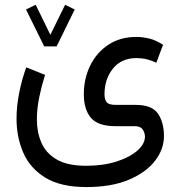

<svg xmlns="http://www.w3.org/2000/svg" viewBox="-20 -526 746 793"><path d="M162.6 -334.5 87.4 -486.8 127.4 -506.3 188 -382.3 249 -506.3 288.6 -486.8 213.9 -334.5ZM336.4 246.6Q231 246.6 167.7 208Q104.5 169.4 76.4 105.2Q48.3 41 48.3 -35.6Q48.3 -87.4 59.1 -141.8Q69.8 -196.3 88.4 -248L166 -216.8Q151.9 -171.9 142.1 -124.5Q132.3 -77.1 132.3 -32.7Q132.3 20 151.1 63.5Q169.9 106.9 214.4 132.8Q258.8 158.7 336.4 158.7Q405.8 158.7 460.4 141.4Q515.1 124 546.9 96.4Q578.6 68.8 578.6 38.1Q578.6 22.5 569.3 8.8Q560.1 -4.9 535.6 -4.9H456.5Q384.3 -4.9 355.2 -39.8Q326.2 -74.7 326.2 -136.7Q326.2 -201.2 352.5 -255.1Q378.9 -309.1 427.7 -341.3Q476.6 -373.5 543.5 -373.5Q568.8 -373.5 596.9 -366.7Q625 -359.9 653.3 -340.8L625.5 -266.6Q586.9 -286.1 543.5 -286.1Q481.4 -286.1 446.5 -242.7Q411.6 -199.2 411.6 -136.7Q411.6 -113.8 420.9 -103.3Q430.2 -92.8 458.5 -92.8H540.5Q607.9 -92.8 632.6 -56.4Q657.2 -20 657.2 36.1Q657.2 90.3 620.1 138.4Q583 186.5 511.5 216.6Q439.9 246.6 336.4 246.6Z"/></svg>

Font: Vazirmatn FD
Style: Regular
Weight: 400
Designer: Saber Rastikerdar
Foundry: Saber Rastikerdar
Version: Version 33.001